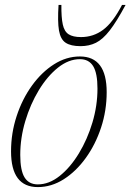

<svg xmlns="http://www.w3.org/2000/svg" viewBox="-20 -752 532 782"><path d="M305.5 -522Q414.5 -522 414.5 -376.5Q414.5 -302 391.8 -232.8Q369 -163.5 329.5 -108.8Q290 -54 239.8 -22Q189.5 10 134 10Q25 10 25 -135.5Q25 -210 47.8 -279.2Q70.5 -348.5 110 -403.2Q149.5 -458 199.8 -490Q250 -522 305.5 -522ZM134 -1Q180 -1 223.2 -35.5Q266.5 -70 301.2 -127.2Q336 -184.5 356.5 -253.2Q377 -322 377 -391Q377 -454 359.5 -482.5Q342 -511 305.5 -511Q259.5 -511 216.2 -476.5Q173 -442 138.2 -384.8Q103.5 -327.5 83 -258.8Q62.5 -190 62.5 -121Q62.5 -58 80 -29.5Q97.5 -1 134 -1ZM310 -601Q360.5 -601 400.2 -630.8Q440 -660.5 477 -732H491.5Q455 -664 426.8 -627.8Q398.5 -591.5 370.8 -577.8Q343 -564 308 -564Q268.5 -564 247.5 -577.8Q226.5 -591.5 220.2 -627.8Q214 -664 218.5 -732H230Q229.5 -680.5 235.8 -652Q242 -623.5 259.8 -612.2Q277.5 -601 310 -601Z"/></svg>

Font: Newsreader Display ExtraLight
Style: Italic
Weight: 275
Italic angle: -17°
Designer: Hugues Gentile
Foundry: Production Type
Version: Version 1.002